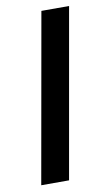

<svg xmlns="http://www.w3.org/2000/svg" viewBox="-82 -736 427 777"><g transform="rotate(-10 132.0 -347.5)"><path d="M22.9 0 146 -694.8H259.8L137.2 0Z"/></g></svg>

Font: SVN-Poppins Medium
Style: Italic
Weight: 500
Italic angle: -10°
Designer: Ninad Kale (Devanagari), Jonny Pinhorn (Latin)
Foundry: Indian Type Foundry
Version: Version 3.002 2017